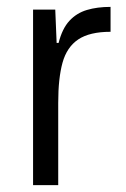

<svg xmlns="http://www.w3.org/2000/svg" viewBox="-20 -538 365 558"><path d="M76.1 0V-510H140.6L144.6 -413.2H150.3Q160.8 -454.9 181.7 -477.5Q202.6 -500.1 232.5 -509Q262.4 -518 301.3 -518V-445.6Q240.6 -445.6 207.4 -423.4Q174.3 -401.2 161.7 -355.8Q149.2 -310.4 149.2 -239.4V0Z"/></svg>

Font: Saira Thin SemiCondensed
Style: Regular
Weight: 100
Width: 4
Version: Version 1.101